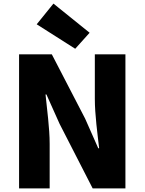

<svg xmlns="http://www.w3.org/2000/svg" viewBox="-20 -1047 804 1067"><path d="M86 0H256V-247C256 -337 241 -439 233 -522H238L311 -359L495 0H677V-745H507V-498C507 -409 522 -302 531 -223H526L453 -388L268 -745H86ZM398 -776 478 -865 277 -1027 184 -912Z"/></svg>

Font: Noto Sans HK Black
Style: Regular
Weight: 900
Designer: Ryoko NISHIZUKA 西塚涼子 (kana, bopomofo & ideographs); Paul D. Hunt (Latin, Greek & Cyrillic); Sandoll Communications 산돌커뮤니
Foundry: Adobe
Version: Version 2.004;hotconv 1.0.118;makeotfexe 2.5.65603